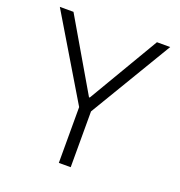

<svg xmlns="http://www.w3.org/2000/svg" viewBox="-127 -805 854 912"><g transform="rotate(20 300.0 -349.0)"><path d="M270 0V-282L21 -698H90L298 -342H302L512 -698H579L330 -282V0Z"/></g></svg>

Font: IBM Plex Mono Light
Style: Regular
Weight: 300
Monospace: yes
Designer: Mike Abbink, Paul van der Laan, Pieter van Rosmalen
Foundry: Bold Monday
Version: Version 2.3